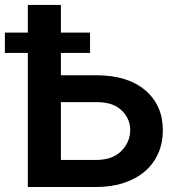

<svg xmlns="http://www.w3.org/2000/svg" viewBox="-38 -747 728 767"><path d="M73.2 -616.8V-727.3H205.3V-616.8H321.7V-535.5H205.3V-446.4H345.5Q471.6 -446.4 541.9 -386.7Q612.6 -326.7 612.6 -226.6Q612.6 -176.5 594.3 -134.8Q576 -93 541.7 -63.2Q507.5 -33.4 457.9 -16.7Q408.4 0 345.5 0H73.2V-535.5H-18.5V-616.8ZM205.3 -108H345.5Q411.6 -108 447.1 -144.2Q482.2 -180 482.2 -228Q482.2 -273.4 447.1 -306.8Q429 -323.9 403.9 -331.5Q378.9 -339.1 345.5 -339.1H205.3Z"/></svg>

Font: Inter P Semi Bold
Style: Regular
Weight: 600
Designer: Rasmus Andersson
Foundry: rsms
Version: Version 3.018;git-588b23468